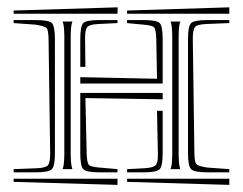

<svg xmlns="http://www.w3.org/2000/svg" viewBox="-20 -549 669 529"><path d="M174.8 -445.8V-127V-121.1Q174.8 -102.5 177.7 -88.9Q177.7 -87.9 178.5 -85.9Q179.2 -84 179.7 -83H152.3Q152.3 -84 153.3 -85.9Q154.3 -87.9 154.3 -88.9Q157.2 -100.6 157.2 -127V-445.8V-451.7Q157.2 -470.2 154.3 -483.9Q154.3 -484.9 153.3 -486.8Q152.3 -488.8 152.3 -489.7H179.7Q179.2 -488.8 178.5 -486.8Q177.7 -484.9 177.7 -483.9Q174.8 -472.2 174.8 -445.8ZM449.7 -489.7H477.1Q476.6 -488.8 475.8 -486.8Q475.1 -484.9 475.1 -483.9Q472.2 -472.2 472.2 -445.8V-127V-121.1Q472.2 -102.5 475.1 -88.9Q475.1 -87.9 475.8 -85.9Q476.6 -84 477.1 -83H449.7Q450.7 -85 451.7 -88.9Q454.6 -100.6 454.6 -127V-445.8V-451.7Q454.6 -470.2 451.7 -483.9Q451.7 -484.9 450.9 -486.8Q450.2 -488.8 449.7 -489.7ZM611.8 -83V-74.2H550.8Q515.1 -74.2 506.6 -82.8Q498 -91.3 498 -127V-441.4Q498 -477.1 506.6 -485.4Q515.1 -493.7 550.8 -493.7H611.8V-485.4L548.8 -482.9Q523.9 -481.9 517.6 -474.9Q511.2 -467.8 511.2 -442.4L515.6 -127Q516.1 -102.1 521 -96.7Q525.9 -91.3 550.8 -87.4ZM611.8 -528.8V-511.2H330.1V-520ZM611.8 -56.6V-39.6L330.1 -47.9V-56.6ZM412.6 -243.7H428.2V-127Q428.2 -91.3 419.9 -82.8Q411.6 -74.2 376 -74.2H330.1V-83L377.4 -85.4Q400.9 -86.9 408 -93Q415 -99.1 415 -119.6V-126ZM412.6 -332 410.6 -441.4Q409.7 -467.3 405 -473.1Q400.4 -479 376 -481L330.1 -485.4V-493.7H376Q411.6 -493.7 419.9 -485.4Q428.2 -477.1 428.2 -441.4V-318.8H201.2V-336.4ZM215.3 -364.7H201.2V-441.4Q201.2 -477.1 209.5 -485.4Q217.8 -493.7 253.4 -493.7H303.7V-485.4L252 -482.9Q228 -481.9 221.2 -475.1Q214.4 -468.3 214.4 -446.3V-442.4ZM304.2 -528.8 303.7 -511.2H17.6V-520ZM303.7 -56.6V-39.6L17.6 -47.9V-56.6ZM17.6 -485.4V-493.7H78.6Q114.3 -493.7 122.8 -485.4Q131.3 -477.1 131.3 -441.4V-127Q131.3 -91.3 122.8 -82.8Q114.3 -74.2 78.6 -74.2H17.6V-83L80.6 -85.4Q105.5 -86.4 111.8 -93.5Q118.2 -100.6 118.2 -126L113.8 -441.4Q113.3 -466.3 108.4 -471.7Q103.5 -477.1 78.6 -481ZM428.2 -275.4 215.3 -278.8 218.8 -127Q219.7 -101.1 224.4 -95.2Q229 -89.4 253.4 -87.4L303.7 -83V-74.2H253.4Q217.8 -74.2 209.5 -82.8Q201.2 -91.3 201.2 -127V-293H428.2Z"/></svg>

Font: FoglihtenNo03
Style: Regular
Weight: 500
Version: Version 0.59